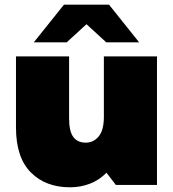

<svg xmlns="http://www.w3.org/2000/svg" viewBox="-20 -787 738 817"><path d="M648 -547V0H473L433 -52Q403 -21 363 -5.5Q323 10 278 10Q174 10 111 -53.5Q48 -117 48 -245V-547H274V-284Q274 -228 292 -204Q310 -180 345 -180Q378 -180 400 -206.5Q422 -233 422 -290V-547ZM432 -607 348 -684 264 -607H124L252 -767H444L572 -607Z"/></svg>

Font: AtCorfu Sans
Style: AtCorfu Sans Black
Weight: 900
Designer: Kostas Teopoulos
Foundry: Kostas Teopoulos
Version: Version 1.00 July 8, 2025, initial release